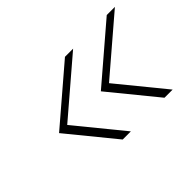

<svg xmlns="http://www.w3.org/2000/svg" viewBox="-80 -714 783 783"><g transform="rotate(-45 311.5 -322.5)"><path d="M310 -120H263L98 -322L335 -525H382L145 -322ZM551 -120H504L339 -322L576 -525H623L386 -322Z"/></g></svg>

Font: Be Vietnam Thin
Style: Italic
Weight: 250
Italic angle: -9°
Designer: Gabriel Lam
Foundry: TypeRant
Version: Version 3.000